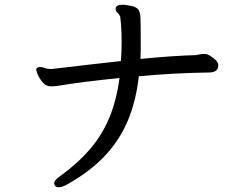

<svg xmlns="http://www.w3.org/2000/svg" viewBox="-20 -741 1040 805"><path d="M222 -381Q207 -379 197.5 -379Q188 -379 184 -380Q167 -384 155.5 -399.5Q144 -415 139 -426Q132 -445 132 -447Q132 -460 148 -460Q156 -460 164 -457Q176 -452 186 -452H200Q402 -476 487 -485Q490 -522 490 -564Q490 -606 487.5 -637Q485 -668 484 -672Q479 -681 474 -686Q465 -693 465 -704V-707Q468 -721 492 -721Q511 -721 535 -715Q552 -711 560 -701Q568 -691 569 -663.5Q570 -636 570 -579V-532Q570 -512 569 -494Q701 -507 802 -510Q809 -511 817 -513Q825 -515 834 -515H837Q848 -515 860.5 -507.5Q873 -500 883.5 -490Q894 -480 895 -470V-466Q895 -437 855 -437Q705 -435 562 -421Q551 -321 517.5 -239Q484 -157 422 -90Q360 -23 262 32Q241 44 227 44Q213 44 210 36Q207 30 207 28Q207 14 234 -4Q307 -57 358 -116.5Q409 -176 439 -249Q469 -322 481 -414Q323 -398 222 -381Z"/></svg>

Font: Moon Stars Kai
Style: Bold
Weight: 700
Designer: GuiWonder
Version: Version 1.101